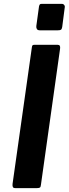

<svg xmlns="http://www.w3.org/2000/svg" viewBox="-20 -974 356 994"><path d="M279 -742Q294 -742 291 -722L192 -18Q191 -6 186.5 -3Q182 0 169 0H61Q49 0 46.5 -6Q44 -12 45 -22L145 -729Q146 -737 148.5 -739.5Q151 -742 158 -742ZM315 -934 302 -834Q300 -823 295.5 -820Q291 -817 278 -817H187Q175 -817 171 -823.5Q167 -830 168 -839L182 -941Q184 -949 186.5 -951.5Q189 -954 196 -954H302Q308 -954 312.5 -948Q317 -942 315 -934Z"/></svg>

Font: Libre Franklin Thin SemiBold
Style: Italic
Weight: 600
Italic angle: -8°
Version: Version 3.000